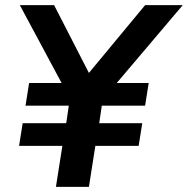

<svg xmlns="http://www.w3.org/2000/svg" viewBox="-20 -725 729 745"><path d="M197 0 222 -159H54L68 -247H237L247 -315H79L93 -403H219L57 -705H190L325 -442L543 -705H689L433 -403H557L543 -315H375L365 -247H532L518 -159H350L325 0Z"/></svg>

Font: Nunito Sans
Style: Bold Italic
Weight: 700
Italic angle: -9°
Designer: Vernon Adams
Foundry: Vernon Adams
Version: Version 3.006; ttfautohint (v1.8.3)